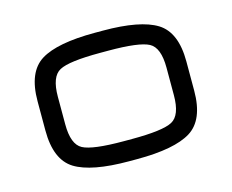

<svg xmlns="http://www.w3.org/2000/svg" viewBox="-72 -550 785 650"><g transform="rotate(-15 320.5 -225.0)"><path d="M335 0C422.2 0 485 -11.9 523.4 -35.6C561.8 -59.4 581.1 -105.5 581.1 -173.8V-276.4C581.1 -344.7 561.8 -390.8 523.4 -414.6C485 -438.3 422.2 -450.2 335 -450.2H306.6C218.8 -450.2 155.6 -438.3 117.2 -414.6C78.8 -390.8 59.6 -344.7 59.6 -276.4V-173.8C59.6 -105.5 78.8 -59.4 117.2 -35.6C155.6 -11.9 218.8 0 306.6 0ZM306.6 -70.3C233.7 -70.3 186 -76.3 163.6 -88.4C141.1 -100.4 129.9 -129.9 129.9 -176.8V-273.4C129.9 -320.3 141.1 -349.8 163.6 -361.8C186 -373.9 233.7 -379.9 306.6 -379.9H335C407.2 -379.9 454.6 -373.9 477.1 -361.8C499.5 -349.8 510.7 -320.3 510.7 -273.4V-176.8C510.7 -129.9 499.5 -100.4 477.1 -88.4C454.6 -76.3 407.2 -70.3 335 -70.3Z"/></g></svg>

Font: Jura
Style: DemiBold
Weight: 600
Version: Version 2.5.1